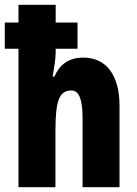

<svg xmlns="http://www.w3.org/2000/svg" viewBox="-25 -780 569 800"><path d="M207 -760H52V-686H-5V-577H52V0H206V-234C206 -362 222 -403 273 -403C304 -403 319 -366 319 -290V0H473V-339C473 -467 418 -540 322 -540C264 -540 224 -513 202 -461H194C202 -503 207 -538 207 -563V-577H298V-686H207Z"/></svg>

Font: Noto Sans Bengali ExtraCondensed ExtraBold
Style: Regular
Weight: 800
Width: 2
Designer: Joana Ranito - Universal Thirst; Jelle Bosma - Monotype Design Team
Foundry: Universal Thirst ehf.
Version: Version 3.000